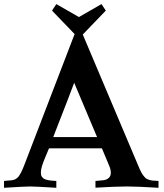

<svg xmlns="http://www.w3.org/2000/svg" viewBox="-24 -912 797 934"><path d="M440.4 1V-31.7L478.5 -35.2Q493.2 -36.6 504.2 -45.7Q515.1 -54.7 515.1 -71.3Q515.1 -86.4 508.3 -103L471.7 -190.4H214.4Q211.4 -182.6 199 -153.6Q186.5 -124.5 180.7 -105.5Q174.8 -86.4 174.8 -72.3Q174.8 -65.9 176 -60.5Q177.2 -55.2 180.4 -51.5Q183.6 -47.9 186.5 -44.9Q189.5 -42 195.3 -40Q201.2 -38.1 204.6 -36.9Q208 -35.6 215.6 -34.7Q223.1 -33.7 226.6 -33.4Q230 -33.2 238.8 -32.5Q247.6 -31.7 250 -31.7V1.5Q146.5 -4.9 123 -4.9Q98.1 -4.9 -4.4 1.5V-31.7L33.2 -35.2Q53.2 -37.1 65.9 -52.7Q78.6 -68.4 94.7 -110.4L357.4 -794.4L646.5 -110.8Q651.4 -98.6 656 -88.6Q660.6 -78.6 664.6 -71.3Q668.5 -64 673.3 -58.1Q678.2 -52.2 681.6 -48.3Q685.1 -44.4 690.7 -41.7Q696.3 -39.1 699.7 -37.6Q703.1 -36.1 710.2 -34.9Q717.3 -33.7 720.9 -33.4Q724.6 -33.2 733.4 -32.7Q742.2 -32.2 747.1 -31.7V1.5Q643.6 -4.9 595.2 -4.9Q539.1 -4.9 440.4 1ZM448.2 -245.1 336.9 -509.3Q321.8 -469.2 305.2 -426Q288.6 -382.8 267.8 -329.8Q247.1 -276.9 234.9 -245.1ZM359.9 -724.6 229 -860.4 250 -892.1 359.9 -829.1Q429.2 -868.2 469.7 -892.1L490.7 -860.4Z"/></svg>

Font: Flanker
Style: Bold
Weight: 700
Designer: Flanker
Foundry: Flanker
Version: Version 2.021